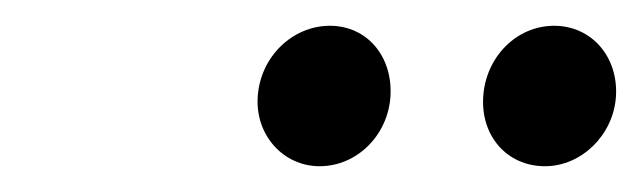

<svg xmlns="http://www.w3.org/2000/svg" viewBox="-20 -648 498 149"><path d="M180 -573C178 -543 200 -519 228 -519C257 -519 281 -543 283 -573C285 -604 265 -628 236 -628C207 -628 182 -604 180 -573ZM355 -573C353 -543 373 -519 403 -519C431 -519 456 -543 458 -573C460 -604 439 -628 410 -628C381 -628 357 -604 355 -573Z"/></svg>

Font: Libertinus Serif
Style: Bold Italic
Weight: 700
Italic angle: -12°
Designer: Philipp H. Poll, Khaled Hosny
Foundry: Caleb Maclennan
Version: Version 7.050;RELEASE